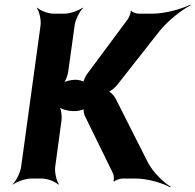

<svg xmlns="http://www.w3.org/2000/svg" viewBox="-20 -770 842 828"><path d="M347 -268 467 -23C471 -16 473 5 469 11L472 13C477 7 498 0 507 0H566C617 0 683 20 714 38L716 35C685 17 637 -30 616 -73L477 -348C471 -358 454 -377 445 -377L444 -373C453 -373 476 -392 484 -402L668 -636C703 -680 764 -728 802 -747L801 -750C763 -731 690 -711 638 -711H577C568 -711 548 -718 546 -724L543 -722C545 -716 537 -695 531 -687L355 -450C349 -442 338 -419 340 -413L343 -415C341 -421 317 -426 308 -426H303C287 -426 258 -419 249 -411L252 -408C261 -416 272 -444 274 -460L302 -661C305 -685 324 -722 338 -735L336 -737C321 -725 282 -711 258 -711H211C187 -711 152 -725 141 -737L139 -735C149 -722 158 -685 155 -661L71 -50C68 -26 49 11 35 24L36 26C51 14 90 0 114 0H161C185 0 220 14 231 26L234 24C224 11 215 -26 218 -50L245 -249C248 -269 244 -303 234 -313L232 -311C240 -300 273 -291 293 -291H307C316 -291 340 -296 344 -302L342 -304C337 -298 343 -275 347 -268Z"/></svg>

Font: Asimov
Style: EdgeIt
Weight: 500
Designer: Google
Version: Version 2.000980: 2014